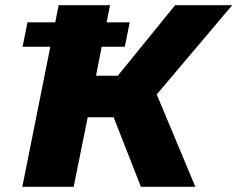

<svg xmlns="http://www.w3.org/2000/svg" viewBox="-20 -720 915 740"><path d="M584 -356 733 0H523L418 -268H318L264 0H66L174 -540H67L86 -634H193L206 -700H404L391 -634H480L461 -540H372L350 -428H434L655 -700H875Z"/></svg>

Font: Montserrat Alternates ExtraBold
Style: Italic
Weight: 800
Italic angle: -11.3°
Designer: Julieta Ulanovsky
Foundry: Julieta Ulanovsky
Version: Version 7.200